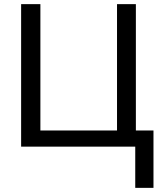

<svg xmlns="http://www.w3.org/2000/svg" viewBox="-20 -708 780 927"><path d="M721 -78V199H633V0H82V-688H175V-78H545V-688H636V-78Z"/></svg>

Font: Libra Sans
Style: Regular
Weight: 400
Foundry: Context Ltd
Version: Version 1.000; ttfautohint (v1.3)